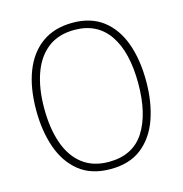

<svg xmlns="http://www.w3.org/2000/svg" viewBox="-108 -824 887 933"><g transform="rotate(-15 335.5 -357.5)"><path d="M612 -358Q612 -254 583 -170.5Q554 -87 493 -38.5Q432 10 336 10Q239 10 178 -39Q117 -88 88 -171.5Q59 -255 59 -359Q59 -472 91 -554Q123 -636 185.5 -680.5Q248 -725 339 -725Q430 -725 490.5 -679.5Q551 -634 581.5 -551.5Q612 -469 612 -358ZM99 -359Q99 -258 125 -183Q151 -108 204 -67Q257 -26 336 -26Q457 -26 514.5 -115Q572 -204 572 -358Q572 -516 512.5 -602.5Q453 -689 339 -689Q258 -689 205 -648Q152 -607 125.5 -532.5Q99 -458 99 -359Z"/></g></svg>

Font: Noto Sans Hebrew SemiCondensed ExtraLight
Style: Regular
Weight: 200
Width: 4
Designer: Monotype Design Team
Foundry: Monotype Imaging Inc.
Version: Version 2.004; ttfautohint (v1.8.4.7-5d5b)